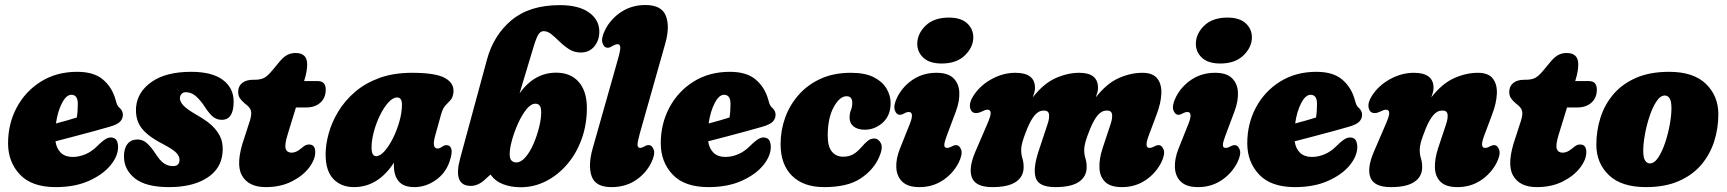

<svg xmlns="http://www.w3.org/2000/svg" viewBox="-20 -756 7068 786"><path d="M463.5 -155Q463.5 -117.5 432.5 -79.5Q401.5 -41.5 344.2 -15.8Q287 10 208 10Q110 10 61.5 -41.5Q13 -93 13 -169.5Q13 -249.5 48.5 -316Q84 -382.5 147.8 -422.2Q211.5 -462 296 -462Q364.5 -462 401.8 -430.2Q439 -398.5 453 -348Q457.5 -331 460.8 -325Q464 -319 470.5 -313.5Q483 -302 483 -286Q483 -270.5 472 -258.5Q461 -246.5 430 -237.5Q402.5 -229.5 364.2 -219Q326 -208.5 284.8 -197.8Q243.5 -187 207 -177.5Q211.5 -147.5 229.2 -130.5Q247 -113.5 277.5 -113.5Q303 -113.5 329 -124.2Q355 -135 377.5 -157.5Q399.5 -179.5 414.2 -187.8Q429 -196 443 -192Q455 -188.5 459.2 -177.8Q463.5 -167 463.5 -155ZM272 -368Q251.5 -368 233.8 -334Q216 -300 209 -250.5Q232 -256.5 254.5 -263Q277 -269.5 294.5 -275Q296.5 -287 297.5 -301.2Q298.5 -315.5 298.5 -331Q298.5 -368 272 -368Z M688 -76Q715 -76 715 -102Q715 -116 702 -130.2Q689 -144.5 642 -169Q582.5 -200 558 -233.8Q533.5 -267.5 537 -317.5Q543 -381 601.8 -421.5Q660.5 -462 762.5 -462Q848 -462 892.2 -429Q936.5 -396 936.5 -340Q936.5 -265.5 888 -265.5Q868.5 -265.5 853.5 -276.8Q838.5 -288 819.5 -317Q801 -345.5 782.2 -362Q763.5 -378.5 741 -378.5Q729 -378.5 722.8 -371Q716.5 -363.5 716.5 -353Q716.5 -339.5 731.2 -323.8Q746 -308 787 -284.5Q837 -256.5 860.8 -228.2Q884.5 -200 889.5 -171.5Q894.5 -143 888.5 -113.5Q877 -56 819.5 -23Q762 10 672.5 10Q577 10 532.2 -25.8Q487.5 -61.5 487.5 -116Q487.5 -148.5 502 -166.8Q516.5 -185 543 -185Q564.5 -185 581.5 -169.8Q598.5 -154.5 615.5 -128.5Q635 -98 651.5 -87Q668 -76 688 -76Z M992.5 -324 981.5 -333Q968 -344.5 961.5 -354.8Q955 -365 955 -380Q955 -403 971.2 -416.2Q987.5 -429.5 1017 -429.5H1022.5Q1046 -429.5 1060.5 -436.8Q1075 -444 1094 -467L1126.5 -506Q1140.5 -522.5 1155.5 -530.8Q1170.5 -539 1190.5 -539Q1237.5 -539 1237.5 -492.5Q1237.5 -480.5 1235 -464.2Q1232.5 -448 1225 -424H1281.5Q1313.5 -424 1313.5 -389Q1313.5 -355.5 1291.5 -335.8Q1269.5 -316 1232.5 -316H1191.5L1157.5 -205.5Q1144 -161.5 1149.8 -146.2Q1155.5 -131 1174 -131Q1182.5 -131 1192 -135Q1201.5 -139 1213 -148.5Q1224.5 -158.5 1231 -161.5Q1237.5 -164.5 1245 -164.5Q1270.5 -164.5 1270.5 -133.5Q1270.5 -102.5 1244.8 -69Q1219 -35.5 1173.5 -12.8Q1128 10 1068 10Q996.5 10 970 -38.5Q943.5 -87 980.5 -192.5L997.5 -245Q1009.5 -278.5 1008.5 -295Q1007.5 -311.5 992.5 -324Z M1761 -199Q1747 -148 1772 -148Q1777.5 -148 1781.8 -150.5Q1786 -153 1792.5 -157Q1800.5 -162 1807 -162Q1822.5 -162 1827.5 -147Q1832.5 -132 1821.5 -98Q1805.5 -48 1764.2 -19Q1723 10 1676.5 10Q1632.5 10 1612.5 -13.5Q1592.5 -37 1592.5 -78Q1592.5 -84 1592.5 -90Q1527.5 10 1429 10Q1377 10 1345 -23Q1313 -56 1313 -124Q1313 -164 1325.5 -209.5Q1338 -255 1364.5 -299Q1391 -343 1432.5 -379Q1474 -415 1532.2 -436.5Q1590.5 -458 1666.5 -458Q1764.5 -458 1802.8 -436Q1841 -414 1836 -375.5Q1833.5 -356 1824 -346Q1814.5 -336 1803.5 -324.2Q1792.5 -312.5 1785.5 -287ZM1501 -151.5Q1501 -132.5 1506.5 -124.5Q1512 -116.5 1519 -116.5Q1536 -116.5 1554.5 -137.5Q1573 -158.5 1589.2 -191.2Q1605.5 -224 1615.5 -260.2Q1625.5 -296.5 1625.5 -327.5Q1625.5 -357 1606 -357Q1588.5 -357 1570 -336.8Q1551.5 -316.5 1535.8 -284.5Q1520 -252.5 1510.5 -217Q1501 -181.5 1501 -151.5Z M2163 -560 2107 -374Q2167.5 -458.5 2256.5 -458.5Q2316 -458.5 2349.2 -420.5Q2382.5 -382.5 2382.5 -314Q2382.5 -246 2361.2 -187Q2340 -128 2302.2 -83.8Q2264.5 -39.5 2215.5 -14.5Q2166.5 10.5 2111.5 10.5Q2072 10.5 2039.8 -1.8Q2007.5 -14 1988 -41.5L1962.5 -18.5Q1936 5 1907.5 5Q1833 5 1864 -108.5L1973.5 -512Q2000.5 -612 2074.2 -673.5Q2148 -735 2271.5 -735Q2349 -735 2391.2 -705Q2433.5 -675 2433.5 -626Q2433.5 -591 2413 -566Q2392.5 -541 2357 -541Q2331 -541 2310.2 -554.2Q2289.5 -567.5 2271.8 -584.8Q2254 -602 2238 -615.2Q2222 -628.5 2205.5 -628.5Q2193 -628.5 2184.2 -615.2Q2175.5 -602 2163 -560ZM2172 -331.5Q2153.5 -331.5 2135 -308.5Q2116.5 -285.5 2101 -251.2Q2085.5 -217 2076 -182.5Q2066.5 -148 2066.5 -125Q2066.5 -106.5 2074 -98.8Q2081.5 -91 2093 -91Q2113 -91 2131.5 -112.8Q2150 -134.5 2164.2 -167.5Q2178.5 -200.5 2187 -235.2Q2195.5 -270 2195.5 -296Q2195.5 -316 2189.2 -323.8Q2183 -331.5 2172 -331.5Z M2703.5 -578 2599 -209Q2589 -173 2590 -161.8Q2591 -150.5 2600.5 -150.5Q2607.5 -150.5 2616 -155.5Q2621 -158.5 2625 -160.2Q2629 -162 2635 -162Q2649.5 -162 2656.2 -143Q2663 -124 2645.5 -89Q2623.5 -45 2581.5 -17.5Q2539.5 10 2483 10Q2418 10 2402.2 -34Q2386.5 -78 2406 -147.5L2510.5 -516.5Q2520.5 -552 2519.2 -563.5Q2518 -575 2508.5 -575Q2500 -575 2488.5 -568.5Q2483 -565 2478.2 -562.8Q2473.5 -560.5 2468 -560.5Q2453 -560.5 2446.5 -579.5Q2440 -598.5 2457 -633.5Q2480.5 -679.5 2523.8 -707.5Q2567 -735.5 2622 -735.5Q2688.5 -735.5 2705.8 -691.2Q2723 -647 2703.5 -578Z M3135.5 -155Q3135.5 -117.5 3104.5 -79.5Q3073.5 -41.5 3016.2 -15.8Q2959 10 2880 10Q2782 10 2733.5 -41.5Q2685 -93 2685 -169.5Q2685 -249.5 2720.5 -316Q2756 -382.5 2819.8 -422.2Q2883.5 -462 2968 -462Q3036.5 -462 3073.8 -430.2Q3111 -398.5 3125 -348Q3129.5 -331 3132.8 -325Q3136 -319 3142.5 -313.5Q3155 -302 3155 -286Q3155 -270.5 3144 -258.5Q3133 -246.5 3102 -237.5Q3074.5 -229.5 3036.2 -219Q2998 -208.5 2956.8 -197.8Q2915.5 -187 2879 -177.5Q2883.5 -147.5 2901.2 -130.5Q2919 -113.5 2949.5 -113.5Q2975 -113.5 3001 -124.2Q3027 -135 3049.5 -157.5Q3071.5 -179.5 3086.2 -187.8Q3101 -196 3115 -192Q3127 -188.5 3131.2 -177.8Q3135.5 -167 3135.5 -155ZM2944 -368Q2923.5 -368 2905.8 -334Q2888 -300 2881 -250.5Q2904 -256.5 2926.5 -263Q2949 -269.5 2966.5 -275Q2968.5 -287 2969.5 -301.2Q2970.5 -315.5 2970.5 -331Q2970.5 -368 2944 -368Z M3445.5 -362Q3417.5 -362 3393 -317.5Q3368.5 -273 3368.5 -200.5Q3368.5 -155.5 3385.8 -135Q3403 -114.5 3432 -114.5Q3454 -114.5 3471 -123.5Q3488 -132.5 3505 -152Q3521 -170.5 3532.8 -179.8Q3544.5 -189 3558.5 -189Q3576 -189 3586 -169.8Q3596 -150.5 3578.5 -111.5Q3555.5 -60 3502.5 -25Q3449.5 10 3354 10Q3269 10 3222.2 -36.5Q3175.5 -83 3175.5 -166Q3175.5 -222 3194.2 -274.2Q3213 -326.5 3249.8 -368Q3286.5 -409.5 3340 -433.8Q3393.5 -458 3463 -458Q3521.5 -458 3557.2 -439.8Q3593 -421.5 3609.5 -393Q3626 -364.5 3626 -334.5Q3626 -283 3593.8 -254Q3561.5 -225 3520.5 -225Q3491 -225 3474.5 -238.2Q3458 -251.5 3458 -274Q3458 -292.5 3463.5 -305.5Q3469 -318.5 3469 -335Q3469 -362 3445.5 -362Z M3835 -496Q3786 -496 3760.8 -519Q3735.5 -542 3735 -576Q3735 -617.5 3769 -650.8Q3803 -684 3864.5 -684Q3913.5 -684 3938.8 -661Q3964 -638 3964.5 -604Q3964.5 -563 3930.2 -529.5Q3896 -496 3835 -496ZM3855.5 -199.5Q3846.5 -176 3845.8 -163.2Q3845 -150.5 3857 -150.5Q3866 -150.5 3877.5 -157Q3886 -162 3893 -162Q3908 -162 3914.8 -143Q3921.5 -124 3904 -89Q3881 -45 3839.2 -17.5Q3797.5 10 3744 10Q3697 10 3674 -12Q3651 -34 3649.2 -70.2Q3647.5 -106.5 3664.5 -148.5L3704.5 -248.5Q3724 -297.5 3700.5 -297.5Q3691.5 -297.5 3680 -291Q3671.5 -286 3664.5 -286Q3649.5 -286 3643 -305Q3636.5 -324 3653.5 -359Q3676.5 -403.5 3718.2 -430.8Q3760 -458 3813.5 -458Q3860.5 -458 3883 -436Q3905.5 -414 3907.2 -378Q3909 -342 3893 -299.5Z M4231.5 -136.5 4268.5 -248Q4276.5 -271.5 4274.5 -287.5Q4272.5 -303.5 4253.5 -303.5Q4232 -303.5 4216 -284.5Q4200 -265.5 4185.5 -230.5Q4171 -194.5 4165.8 -175.8Q4160.5 -157 4160.5 -140.5Q4160.5 -123.5 4165.5 -107.8Q4170.5 -92 4170.5 -71.5Q4170.5 -33 4138.8 -11.5Q4107 10 4042.5 10Q3974.5 10 3959 -28.5Q3943.5 -67 3973.5 -136.5L4022 -249Q4036.5 -282.5 4035.5 -294.8Q4034.5 -307 4022 -307Q4013.5 -307 3996 -298Q3986 -293 3976.5 -293Q3956 -293 3951.5 -314.5Q3947 -336 3964 -362.5Q3991 -405.5 4038.8 -431.8Q4086.5 -458 4136.5 -458Q4217 -458 4217 -396.5Q4217 -387.5 4214.5 -377.8Q4212 -368 4208 -357.5Q4252 -414 4301.2 -436Q4350.5 -458 4398.5 -458Q4475 -458 4475 -396.5Q4475 -387.5 4472.5 -377.8Q4470 -368 4466 -357.5Q4510 -414 4559.2 -436Q4608.5 -458 4656.5 -458Q4699.5 -458 4717.8 -434.5Q4736 -411 4734.2 -372.2Q4732.5 -333.5 4715 -287.5L4682 -199.5Q4663.5 -150.5 4686 -150.5Q4695 -150.5 4706.5 -157Q4715 -162 4722 -162Q4737 -162 4743.8 -143Q4750.5 -124 4733 -89Q4710 -45 4668.2 -17.5Q4626.5 10 4573 10Q4526 10 4504 -11.5Q4482 -33 4480.8 -69.2Q4479.5 -105.5 4493.5 -148.5L4526.5 -248Q4534.5 -271.5 4532.5 -287.5Q4530.5 -303.5 4511.5 -303.5Q4490 -303.5 4474 -284.5Q4458 -265.5 4443.5 -230.5Q4429 -194.5 4423.8 -175.8Q4418.5 -157 4418.5 -140.5Q4418.5 -123.5 4423.5 -107.8Q4428.5 -92 4428.5 -71.5Q4428.5 -33 4396.8 -11.5Q4365 10 4300.5 10Q4232.5 10 4220.2 -27.5Q4208 -65 4231.5 -136.5Z M4975.5 -496Q4926.5 -496 4901.2 -519Q4876 -542 4875.5 -576Q4875.5 -617.5 4909.5 -650.8Q4943.5 -684 5005 -684Q5054 -684 5079.2 -661Q5104.5 -638 5105 -604Q5105 -563 5070.8 -529.5Q5036.5 -496 4975.5 -496ZM4996 -199.5Q4987 -176 4986.2 -163.2Q4985.5 -150.5 4997.5 -150.5Q5006.5 -150.5 5018 -157Q5026.5 -162 5033.5 -162Q5048.5 -162 5055.2 -143Q5062 -124 5044.5 -89Q5021.5 -45 4979.8 -17.5Q4938 10 4884.5 10Q4837.5 10 4814.5 -12Q4791.5 -34 4789.8 -70.2Q4788 -106.5 4805 -148.5L4845 -248.5Q4864.5 -297.5 4841 -297.5Q4832 -297.5 4820.5 -291Q4812 -286 4805 -286Q4790 -286 4783.5 -305Q4777 -324 4794 -359Q4817 -403.5 4858.8 -430.8Q4900.5 -458 4954 -458Q5001 -458 5023.5 -436Q5046 -414 5047.8 -378Q5049.5 -342 5033.5 -299.5Z M5536.5 -155Q5536.5 -117.5 5505.5 -79.5Q5474.5 -41.5 5417.2 -15.8Q5360 10 5281 10Q5183 10 5134.5 -41.5Q5086 -93 5086 -169.5Q5086 -249.5 5121.5 -316Q5157 -382.5 5220.8 -422.2Q5284.5 -462 5369 -462Q5437.5 -462 5474.8 -430.2Q5512 -398.5 5526 -348Q5530.5 -331 5533.8 -325Q5537 -319 5543.5 -313.5Q5556 -302 5556 -286Q5556 -270.5 5545 -258.5Q5534 -246.5 5503 -237.5Q5475.5 -229.5 5437.2 -219Q5399 -208.5 5357.8 -197.8Q5316.5 -187 5280 -177.5Q5284.5 -147.5 5302.2 -130.5Q5320 -113.5 5350.5 -113.5Q5376 -113.5 5402 -124.2Q5428 -135 5450.5 -157.5Q5472.5 -179.5 5487.2 -187.8Q5502 -196 5516 -192Q5528 -188.5 5532.2 -177.8Q5536.5 -167 5536.5 -155ZM5345 -368Q5324.5 -368 5306.8 -334Q5289 -300 5282 -250.5Q5305 -256.5 5327.5 -263Q5350 -269.5 5367.5 -275Q5369.5 -287 5370.5 -301.2Q5371.5 -315.5 5371.5 -331Q5371.5 -368 5345 -368Z M5608 -293Q5587.5 -293 5583 -314.5Q5578.5 -336 5595.5 -362.5Q5622.5 -405.5 5670.2 -431.8Q5718 -458 5768 -458Q5848.5 -458 5848.5 -396.5Q5848.5 -387.5 5846 -377.8Q5843.5 -368 5839.5 -357.5Q5883.5 -414 5932.8 -436Q5982 -458 6030 -458Q6073 -458 6091.2 -434.5Q6109.5 -411 6107.8 -372.2Q6106 -333.5 6088.5 -287.5L6055.5 -199.5Q6037 -150.5 6059.5 -150.5Q6068.5 -150.5 6080 -157Q6088.5 -162 6095.5 -162Q6110.5 -162 6117.2 -143Q6124 -124 6106.5 -89Q6083.5 -45 6041.8 -17.5Q6000 10 5946.5 10Q5899.5 10 5877.5 -11.5Q5855.5 -33 5854.2 -69.2Q5853 -105.5 5867 -148.5L5900 -248Q5908 -271.5 5906 -287.5Q5904 -303.5 5885 -303.5Q5863.5 -303.5 5847.5 -284.5Q5831.5 -265.5 5817 -230.5Q5802.5 -194.5 5797.2 -175.8Q5792 -157 5792 -140.5Q5792 -123.5 5797 -107.8Q5802 -92 5802 -71.5Q5802 -33 5770.2 -11.5Q5738.5 10 5674 10Q5606 10 5590.5 -28.5Q5575 -67 5605 -136.5L5653.5 -249Q5668 -282.5 5667 -294.8Q5666 -307 5653.5 -307Q5645 -307 5627.5 -298Q5617.5 -293 5608 -293Z M6196 -324 6185 -333Q6171.5 -344.5 6165 -354.8Q6158.5 -365 6158.5 -380Q6158.5 -403 6174.8 -416.2Q6191 -429.5 6220.5 -429.5H6226Q6249.5 -429.5 6264 -436.8Q6278.5 -444 6297.5 -467L6330 -506Q6344 -522.5 6359 -530.8Q6374 -539 6394 -539Q6441 -539 6441 -492.5Q6441 -480.5 6438.5 -464.2Q6436 -448 6428.5 -424H6485Q6517 -424 6517 -389Q6517 -355.5 6495 -335.8Q6473 -316 6436 -316H6395L6361 -205.5Q6347.5 -161.5 6353.2 -146.2Q6359 -131 6377.5 -131Q6386 -131 6395.5 -135Q6405 -139 6416.5 -148.5Q6428 -158.5 6434.5 -161.5Q6441 -164.5 6448.5 -164.5Q6474 -164.5 6474 -133.5Q6474 -102.5 6448.2 -69Q6422.5 -35.5 6377 -12.8Q6331.5 10 6271.5 10Q6200 10 6173.5 -38.5Q6147 -87 6184 -192.5L6201 -245Q6213 -278.5 6212 -295Q6211 -311.5 6196 -324Z M6813 -462Q6913 -462 6963.8 -412.5Q7014.5 -363 7014.5 -288.5Q7014.5 -231 6997.5 -177.5Q6980.5 -124 6944.8 -81.8Q6909 -39.5 6852.8 -14.8Q6796.5 10 6718 10Q6617.5 10 6566.2 -39.2Q6515 -88.5 6515 -164Q6515 -221 6532 -274.5Q6549 -328 6585 -370.2Q6621 -412.5 6677.5 -437.2Q6734 -462 6813 -462ZM6734 -87Q6752.5 -87 6768.5 -111.2Q6784.5 -135.5 6796.8 -172.2Q6809 -209 6815.8 -247Q6822.5 -285 6822.5 -312.5Q6822.5 -342.5 6814.8 -353.8Q6807 -365 6795.5 -365Q6777 -365 6761 -340.8Q6745 -316.5 6732.8 -279.8Q6720.5 -243 6713.8 -205Q6707 -167 6707 -139.5Q6707 -109.5 6715 -98.2Q6723 -87 6734 -87Z"/></svg>

Font: Fraunces 144pt S100 Black
Style: Italic
Weight: 900
Italic angle: -16°
Version: Version 1.000; ttfautohint (v1.8.3)